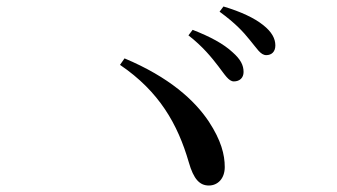

<svg xmlns="http://www.w3.org/2000/svg" viewBox="-20 -734 1040 592"><path d="M653 -530C673 -504 685 -483 701 -483C719 -483 731 -494 731 -512C731 -533 722 -551 697 -573C669 -599 628 -621 574 -642L561 -625C606 -590 633 -556 653 -530ZM750 -611C772 -585 783 -564 801 -564C817 -564 829 -574 829 -594C829 -615 818 -636 791 -657C765 -678 723 -698 669 -714L657 -698C706 -662 729 -637 750 -611ZM364 -554 350 -534C471 -452 528 -351 562 -234C577 -181 596 -162 624 -162C651 -162 673 -183 673 -219C673 -257 662 -301 624 -359C580 -425 502 -496 364 -554Z"/></svg>

Font: Noto Serif HK Medium
Style: Regular
Weight: 500
Designer: Ryoko NISHIZUKA 西塚涼子 (kana & ideographs); Frank Grießhammer (Latin, Greek & Cyrillic); Wenlong ZHANG 张文龙 (bopomofo); San
Foundry: Adobe
Version: Version 2.001;hotconv 1.1.0;makeotfexe 2.6.0